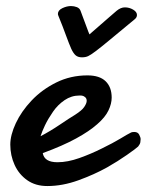

<svg xmlns="http://www.w3.org/2000/svg" viewBox="-20 -606 487 638"><path d="M137.2 12.2Q98.1 12.2 70.6 -7.1Q43 -26.4 28.6 -57.9Q14.2 -89.4 14.2 -125.5Q14.2 -157.2 32.5 -196.5Q50.8 -235.8 85 -272Q119.1 -308.1 166.7 -331.8Q214.4 -355.5 270.5 -355.5Q311 -355.5 331.1 -335.9Q351.1 -316.4 351.1 -281.7Q351.1 -261.2 340.3 -238.8Q329.6 -216.3 303.2 -193.4Q276.9 -169.9 232.7 -145.8Q188.5 -121.6 122.1 -97.2Q127.4 -66.9 170.9 -66.9Q204.6 -66.9 243.7 -80.8Q282.7 -94.7 318.8 -112.8Q355 -130.4 380.9 -146Q406.7 -161.6 411.6 -163.6Q416 -166.5 419.7 -167Q423.3 -167.5 426.3 -167.5Q438 -167.5 442.6 -158.4Q447.3 -149.4 447.3 -143.6Q447.3 -139.2 446.3 -133.1Q445.3 -127 439 -119.1Q432.6 -112.8 401.9 -91.3Q371.1 -69.8 335.9 -49.8Q293 -25.9 240.2 -6.8Q187.5 12.2 137.2 12.2ZM114.7 -153.3Q146.5 -169.9 179.4 -192.1Q212.4 -214.4 229.5 -224.6Q252.4 -239.3 259.8 -250.5Q268.1 -262.7 268.1 -271Q268.1 -278.3 263.4 -282.7Q258.8 -287.1 252.9 -288.1L248.5 -288.6H244.1Q217.3 -288.6 194.6 -273.2Q171.9 -257.8 156.2 -234.9Q139.6 -210.9 129.6 -189.9Q119.6 -168.9 114.7 -153.3ZM252.4 -415.5Q239.3 -415.5 231.7 -421.9Q224.1 -428.2 216.8 -443.8Q210 -459 199.2 -488.5Q188.5 -518.1 174.3 -552.7Q172.4 -557.1 172.4 -559.6Q172.4 -571.8 187.3 -578.9Q202.1 -585.9 215.8 -585.9Q226.1 -585.9 235.4 -582.3Q244.6 -578.6 247.6 -570.3L255.4 -549.3L265.1 -523.4L273.4 -501L277.3 -491.7L342.8 -548.8L367.7 -570.3Q381.3 -581.5 395 -581.5Q409.7 -581.5 422.4 -574Q435.1 -566.4 435.1 -556.2Q435.1 -548.3 428.2 -542.5Q380.4 -502.9 347.4 -475.6Q314.5 -448.2 297.4 -435.5Q281.2 -423.3 272.7 -419.4Q264.2 -415.5 252.4 -415.5Z"/></svg>

Font: Damion
Style: Regular
Weight: 400
Designer: Vernon Adams
Foundry: Vernon Adams
Version: Version 1.100; ttfautohint (v1.8.4.7-5d5b)